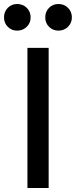

<svg xmlns="http://www.w3.org/2000/svg" viewBox="-50 -939 379 959"><path d="M87 -700H193V0H87ZM36 -786Q8 -786 -11 -805Q-30 -824 -30 -852Q-30 -881 -11 -900Q8 -919 36 -919Q64 -919 83.5 -900Q103 -881 103 -852Q103 -824 83.5 -805Q64 -786 36 -786ZM242 -786Q214 -786 195 -805Q176 -824 176 -852Q176 -881 195 -900Q214 -919 242 -919Q270 -919 289.5 -900Q309 -881 309 -852Q309 -824 289.5 -805Q270 -786 242 -786Z"/></svg>

Font: NT Somic Medium
Style: Regular
Weight: 500
Designer: Ravid Balaliev — lead type designer, mastering
Michael Voronin — secret advisor, marketing
Ivan Kovalenko — best boy
Foundry: NT Type
Version: Version 0.7